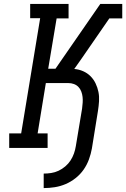

<svg xmlns="http://www.w3.org/2000/svg" viewBox="-20 -755 644 980"><path d="M203 205V131Q222 131 241.5 128Q261 125 279 116.5Q297 108 313 94.5Q329 81 340 64Q351 47 357.5 28.5Q364 10 367 -9L399 -201Q401 -216 402 -231Q403 -246 401.5 -260Q400 -274 395 -287.5Q390 -301 380.5 -311Q371 -321 357.5 -326Q344 -331 329 -331H214L172 -74H223V0H27V-74H88L185 -662H134V-735H330V-661H269L226 -404H263L492 -735H604V-661H538L393 -451L359 -403Q383 -401 404.5 -391.5Q426 -382 442 -366Q458 -350 468 -329Q478 -308 482.5 -285.5Q487 -263 485.5 -238.5Q484 -214 480 -189L449 3Q444 31 434 58.5Q424 86 407 110.5Q390 135 366 154Q342 173 315 184.5Q288 196 259.5 200.5Q231 205 203 205Z"/></svg>

Font: Iosevka Slab Extended
Style: Italic
Weight: 400
Width: 7
Italic angle: -9°
Monospace: yes
Designer: Belleve Invis
Foundry: Belleve Invis
Version: Version 11.1.0; ttfautohint (v1.8.3)